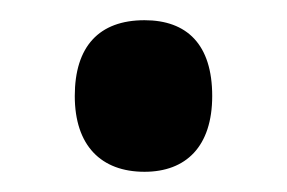

<svg xmlns="http://www.w3.org/2000/svg" viewBox="-20 -160 284 190"><path d="M54 -65C54 -16 80 10 123 10C164 10 190 -15 190 -65C190 -116 165 -140 123 -140C78 -140 54 -114 54 -65Z"/></svg>

Font: Noto Sans Lao Looped ExtraCondensed SemiBold
Style: Regular
Weight: 600
Width: 2
Designer: Mark Frömberg, Ben Mitchell
Foundry: The Fontpad Ltd
Version: Version 1.002